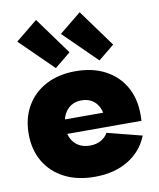

<svg xmlns="http://www.w3.org/2000/svg" viewBox="-97 -967 872 1055"><g transform="rotate(-10 339.5 -439.5)"><path d="M420.5 -892.5 571 -685.5 482 -613 298.5 -793ZM177 -892.5 327.5 -685.5 238.5 -613 55 -793ZM347 12.5Q249 12.5 177.5 -24.5Q106 -61.5 67.2 -127.8Q28.5 -194 28.5 -281.5Q28.5 -369.5 67 -436.2Q105.5 -503 175.8 -540.2Q246 -577.5 341.5 -577.5Q437 -577.5 507 -540.2Q577 -503 614.8 -436.5Q652.5 -370 652.5 -281.5Q652.5 -271 652.2 -262.5Q652 -254 651.5 -246H454.5Q455.5 -255.5 455.8 -265.8Q456 -276 456 -287.5Q456 -326 442.8 -354.5Q429.5 -383 405 -398.5Q380.5 -414 346 -414Q312 -414 286.8 -398Q261.5 -382 247.5 -352.2Q233.5 -322.5 233.5 -281.5Q233.5 -246 247.5 -219Q261.5 -192 287.5 -176.5Q313.5 -161 350 -161Q385 -161 411 -175.5Q437 -190 450.5 -214.5L644 -165Q612 -82.5 534.5 -35Q457 12.5 347 12.5ZM156 -246V-326.5H508.5L514.5 -246Z"/></g></svg>

Font: Hepta Slab ExtraBold
Style: Regular
Weight: 800
Designer: Michael LaGattuta
Foundry: Michael LaGattuta
Version: Version 1.102